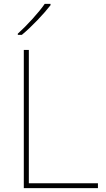

<svg xmlns="http://www.w3.org/2000/svg" viewBox="-20 -972 546 992"><path d="M241 -945V-952H211C182 -909 117 -838 72 -798V-792H93C146 -836 206 -900 241 -945ZM103 0H486V-25H129V-714H103Z"/></svg>

Font: Noto Sans Gujarati UI Thin
Style: Regular
Weight: 100
Designer: Jelle Bosma - Monotype Design Team, Universal Thirst
Foundry: Monotype Imaging Inc.
Version: Version 2.106